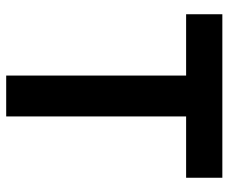

<svg xmlns="http://www.w3.org/2000/svg" viewBox="-79 -659 738 620"><g transform="rotate(90 290.0 -349.0)"><path d="M356 -581V0H224V-581H26V-698H554V-581Z"/></g></svg>

Font: Plexus Sans SemiBold
Style: Regular
Weight: 600
Version: Version 2.001;PS 002.001;hotconv 1.0.70;makeotf.lib2.5.58329